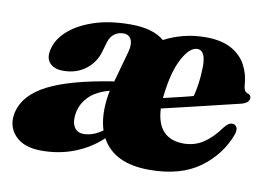

<svg xmlns="http://www.w3.org/2000/svg" viewBox="-59 -563 925 666"><g transform="rotate(10 403.0 -230.5)"><path d="M9 -104.5Q24 -166.5 101.2 -205.8Q178.5 -245 329.5 -268.5Q329.5 -269 330 -269.5L360.5 -379.5Q367.5 -406 359.8 -422Q352 -438 332.5 -438Q315 -438 301.2 -428.2Q287.5 -418.5 281 -398L270 -360Q258.5 -322.5 226.2 -298.2Q194 -274 147.5 -274Q115 -274 99.2 -293.2Q83.5 -312.5 95.5 -349.5Q105.5 -381.5 138.8 -409.8Q172 -438 226 -455.5Q280 -473 352.5 -473Q431 -473 470.5 -439Q502.5 -456 539 -465.2Q575.5 -474.5 616 -474.5Q671 -474.5 706 -455.5Q741 -436.5 758.2 -404.2Q775.5 -372 777.5 -333.5Q778 -324 781.5 -317Q785 -310 793.5 -307.5Q804.5 -303.5 804.5 -293.5Q804.5 -286.5 798.8 -280Q793 -273.5 777.5 -269Q761 -265 729.5 -257.5Q698 -250 658.8 -240.5Q619.5 -231 579.5 -221.5Q539.5 -212 505 -204Q510 -98 604 -98Q642 -98 673 -118.5Q704 -139 730 -176Q739.5 -187.5 746 -191.5Q752.5 -195.5 760 -195Q769 -194.5 774 -186.2Q779 -178 774 -161Q746 -85 678.8 -36.2Q611.5 12.5 502 12.5Q377 12.5 333.5 -69Q293.5 -31 239.5 -9.5Q185.5 12 122.5 12Q58.5 12 28 -21.8Q-2.5 -55.5 9 -104.5ZM507 -250.5Q506.5 -246 506 -241Q533 -247.5 560.8 -254Q588.5 -260.5 610 -266.5Q615.5 -286.5 619.2 -313Q623 -339.5 623.5 -371Q624 -429.5 594.5 -429.5Q567.5 -429.5 542 -382.2Q516.5 -335 507 -250.5ZM314.5 -199Q316.5 -217 320 -234Q271.5 -220.5 247.2 -195.2Q223 -170 217.5 -138Q212 -108 222.2 -89.2Q232.5 -70.5 256 -70.5Q289.5 -70.5 322.5 -94.5Q308 -139 314.5 -199Z"/></g></svg>

Font: Fraunces 72pt Black
Style: Italic
Weight: 900
Italic angle: -16°
Version: Version 1.000;[b76b70a41]